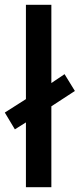

<svg xmlns="http://www.w3.org/2000/svg" viewBox="-30 -780 332 800"><path d="M78 0V-270L32 -241L-10 -311L78 -367V-760H184V-434L239 -471L282 -401L184 -337V0Z"/></svg>

Font: Noto Sans Sinhala Medium
Style: Regular
Weight: 500
Designer: Jelle Bosma - Monotype Design Team
Foundry: Monotype Imaging Inc.
Version: Version 2.006; ttfautohint (v1.8.4.7-5d5b)